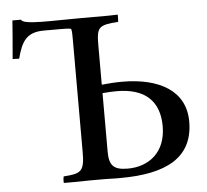

<svg xmlns="http://www.w3.org/2000/svg" viewBox="-50 -741 854 794"><g transform="rotate(-5 377.0 -344.0)"><path d="M375 -553C375 -631 383 -638 465 -644C465 -648 466 -652 466 -657V-674C453 -674 439 -673 426 -673H317C200 -673 71 -665 66 -688H30C27 -651 23 -592 17 -529C26 -529 35 -528 44 -528C62 -596 82 -635 156 -635H228C245 -635 259 -635 269 -632C272 -621 272 -607 272 -588V-120C272 -39 257 -32 185 -27L183 -16V0H223C248 0 270 -1 292 -1H357C370 -1 384 0 397 0H418C609 0 722 -58 722 -208C722 -337 612 -396 460 -396C431 -396 403 -394 375 -391ZM375 -356C395 -358 417 -359 434 -359C550 -359 611 -304 611 -198C611 -90 540 -36 452 -36C391 -36 375 -58 375 -114Z"/></g></svg>

Font: Sibila
Style: Regular
Weight: 400
Designer: Stefan Peev
Foundry: Context Ltd
Version: Version 1.000